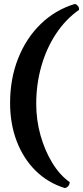

<svg xmlns="http://www.w3.org/2000/svg" viewBox="-20 -807 419 970"><path d="M379 -757Q312 -710 263.5 -637Q215 -564 189 -473Q163 -382 163 -282Q163 -201 184.5 -124Q206 -47 244 15.5Q282 78 332 113Q332 125 324.5 133.5Q317 142 307 143Q221 116 159.5 55Q98 -6 64.5 -93.5Q31 -181 31 -287Q31 -409 71.5 -511.5Q112 -614 185.5 -685.5Q259 -757 358 -787Q366 -786 373.5 -777Q381 -768 379 -757Z"/></svg>

Font: Merienda SemiBold
Style: Regular
Weight: 600
Designer: Eduardo Rodriguez Tunni
Foundry: Eduardo Rodriguez Tunni
Version: Version 2.001; ttfautohint (v1.8.4.7-5d5b)